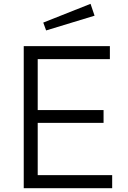

<svg xmlns="http://www.w3.org/2000/svg" viewBox="-20 -983 670 1003"><path d="M566 0V-68H177V-341H521V-408H177V-674H554V-742H104V0ZM206 -865 221 -824 474 -901 453 -963Z"/></svg>

Font: Cheyenne Sans Light
Style: Regular
Weight: 300
Designer: The Public Sans project authors (U.S. Web Design System), Libre Franklin designed by Pablo Impallari and Rodrigo Fuenzal
Foundry: The Cheyenne Sans Project Authors
Version: Version 2.007